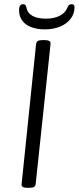

<svg xmlns="http://www.w3.org/2000/svg" viewBox="-20 -893 375 915"><path d="M110 2Q80 2 83 -16L152 -684Q154 -694 161 -698Q168 -702 184 -702H192Q223 -702 221 -684L150 -16Q149 -6 142 -2Q135 2 118 2ZM194 -753Q156 -753 128 -764Q100 -775 85.5 -795.5Q71 -816 71 -842Q71 -860 76 -866.5Q81 -873 90 -873Q97 -873 100.5 -869.5Q104 -866 106 -857Q111 -830 135.5 -817Q160 -804 199 -804Q236 -804 263 -817Q290 -830 301 -856Q305 -867 310.5 -870Q316 -873 322 -873Q329 -873 332 -869.5Q335 -866 335 -858Q335 -828 317 -804Q299 -780 267 -766.5Q235 -753 194 -753Z"/></svg>

Font: Asap Light
Style: Italic
Weight: 300
Italic angle: -6°
Designer: Pablo Cosgaya
Foundry: Omnibus-Type
Version: Version 3.001